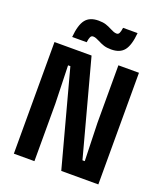

<svg xmlns="http://www.w3.org/2000/svg" viewBox="-182 -1170 1114 1293"><g transform="rotate(20 375.0 -524.0)"><path d="M72.3 -800H338L521.7 -116H538.2L530.3 -388V-800H677.7V0H412L228.3 -684H211.8L219.7 -412V0H72.3ZM303 -1037.3Q334 -1037.3 355.5 -1030.5Q377 -1023.6 399.3 -1011.6Q413.1 -1004.5 423.9 -1000.5Q434.7 -996.5 445.7 -996.5Q457.4 -996.5 463.6 -1008Q469.7 -1019.5 473.7 -1047.9H577.5Q569.8 -959.4 540 -921.4Q510.2 -883.5 447 -883.5Q416 -883.5 394.5 -890.3Q373 -897.2 350.7 -909.2Q336.9 -916.3 326.1 -920.3Q315.3 -924.3 304.3 -924.3Q292.6 -924.3 286.4 -912.8Q280.3 -901.3 276.3 -872.9H172.5Q180.2 -961.4 210 -999.4Q239.8 -1037.3 303 -1037.3Z"/></g></svg>

Font: Martian Mono VF sWd Rg
Style: Regular
Weight: 400
Width: 6
Monospace: yes
Designer: Roman Shamin
Foundry: Evil Martians
Version: Version 1.100